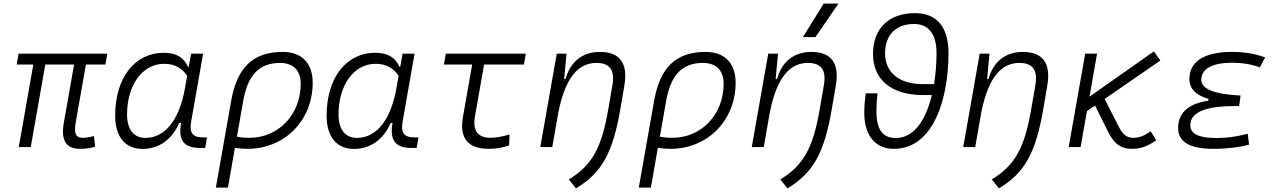

<svg xmlns="http://www.w3.org/2000/svg" viewBox="-20 -815 7071 1064"><path d="M424.3 9.8C456.5 9.8 479.5 6.3 507.3 -2.4L500.5 -61.5C477.5 -54.7 458 -51.3 438.5 -51.3C397 -51.3 389.2 -78.6 400.4 -141.6L456.1 -457.5H564L574.7 -517.6H83L72.3 -457.5H164.6L84 0H150.4L231 -457.5H390.6L334 -136.7C315.9 -35.2 346.7 9.8 424.3 9.8Z M1025.9 -444.3H1022C1000 -494.1 959.5 -522.5 888.2 -522.5C726.1 -522.5 618.2 -383.3 618.2 -174.3C618.2 -57.1 673.3 10.3 770 10.3C860.8 10.3 933.6 -42 973.1 -133.8H983.4C966.8 -36.6 998.5 4.9 1089.8 4.9H1117.2L1127 -53.7H1104C1046.9 -53.7 1028.3 -80.1 1039.1 -139.6L1105.5 -517.6H1039.1ZM890.1 -461.4C951.2 -461.4 990.7 -434.6 1017.1 -395L1004.9 -325.7C972.7 -144.5 891.1 -50.8 785.6 -50.8C721.7 -50.8 684.1 -97.2 684.1 -180.2C684.1 -340.8 766.6 -461.4 890.1 -461.4Z M1546.4 -527.3C1383.3 -527.3 1293.9 -442.4 1261.2 -256.8L1176.3 224.6H1243.2L1281.7 4.4C1305.2 7.8 1328.1 9.8 1351.6 9.8C1557.6 9.8 1712.9 -147.9 1712.9 -356.4C1712.9 -465.3 1651.9 -527.3 1546.4 -527.3ZM1293 -57.6 1327.6 -254.9C1353 -399.9 1417 -466.3 1531.7 -466.3C1604.5 -466.3 1646.5 -424.8 1646.5 -351.6C1646.5 -180.7 1523.9 -51.3 1362.3 -51.3C1335.4 -51.3 1310.5 -53.7 1293 -57.6Z M2197.8 -444.3H2193.8C2171.9 -494.1 2131.3 -522.5 2060.1 -522.5C1897.9 -522.5 1790 -383.3 1790 -174.3C1790 -57.1 1845.2 10.3 1941.9 10.3C2032.7 10.3 2105.5 -42 2145 -133.8H2155.3C2138.7 -36.6 2170.4 4.9 2261.7 4.9H2289.1L2298.8 -53.7H2275.9C2218.8 -53.7 2200.2 -80.1 2210.9 -139.6L2277.3 -517.6H2210.9ZM2062 -461.4C2123 -461.4 2162.6 -434.6 2189 -395L2176.8 -325.7C2144.5 -144.5 2063 -50.8 1957.5 -50.8C1893.6 -50.8 1856 -97.2 1856 -180.2C1856 -340.8 1938.5 -461.4 2062 -461.4Z M2689 9.8C2728 9.8 2765.6 3.4 2801.3 -9.3L2803.7 -69.8C2760.7 -57.1 2726.1 -51.3 2699.7 -51.3C2627.9 -51.3 2598.6 -89.8 2611.8 -168.5L2662.6 -457.5H2883.3L2894 -517.6H2450.7L2439.9 -457.5H2596.7L2545.4 -166.5C2524.9 -48.8 2572.8 9.8 2689 9.8Z M2974.1 0H3040.5L3074.2 -191.9C3114.7 -396.5 3191.9 -466.3 3284.7 -466.3C3360.8 -466.3 3387.7 -425.3 3374 -344.2L3351.6 -213.9C3314.5 4.9 3260.7 101.6 3132.3 179.2L3171.9 229C3315.4 142.1 3376.5 32.7 3418.5 -214.8L3439.9 -340.3C3460.9 -463.4 3416.5 -527.3 3304.2 -527.3C3207.5 -527.3 3140.1 -472.7 3114.3 -377H3106.4L3119.6 -517.6H3065.4Z M3890.1 -527.3C3727.1 -527.3 3637.7 -442.4 3605 -256.8L3520 224.6H3586.9L3625.5 4.4C3648.9 7.8 3671.9 9.8 3695.3 9.8C3901.4 9.8 4056.6 -147.9 4056.6 -356.4C4056.6 -465.3 3995.6 -527.3 3890.1 -527.3ZM3636.7 -57.6 3671.4 -254.9C3696.8 -399.9 3760.7 -466.3 3875.5 -466.3C3948.2 -466.3 3990.2 -424.8 3990.2 -351.6C3990.2 -180.7 3867.7 -51.3 3706.1 -51.3C3679.2 -51.3 3654.3 -53.7 3636.7 -57.6Z M4146 0H4212.4L4246.1 -191.9C4286.6 -396.5 4363.8 -466.3 4456.5 -466.3C4532.7 -466.3 4559.6 -425.3 4545.9 -344.2L4523.4 -213.9C4486.3 4.9 4432.6 101.6 4304.2 179.2L4343.8 229C4487.3 142.1 4548.3 32.7 4590.3 -214.8L4611.8 -340.3C4632.8 -463.4 4588.4 -527.3 4476.1 -527.3C4379.4 -527.3 4312 -472.7 4286.1 -377H4278.3L4291.5 -517.6H4237.3ZM4429.7 -609.4H4499L4626.5 -794.9H4544.4Z M4933.1 9.8C5154.3 9.8 5236.3 -269.5 5236.3 -521.5C5236.3 -664.6 5171.4 -742.2 5051.3 -742.2C4904.8 -742.2 4817.9 -657.7 4817.9 -515.1C4817.9 -372.6 4921.4 -288.1 5095.7 -288.1H5144C5112.3 -156.7 5049.8 -50.3 4943.8 -50.3C4871.1 -50.3 4836.9 -96.2 4836.9 -199.7C4836.9 -232.4 4838.9 -264.2 4842.8 -297.9H4777.3C4772.5 -259.8 4769.5 -225.6 4769.5 -189.9C4769.5 -64.5 4830.6 9.8 4933.1 9.8ZM5156.2 -348.6H5095.7C4963.4 -348.6 4884.8 -412.6 4884.8 -520C4884.8 -621.6 4944.8 -682.1 5045.4 -682.1C5125.5 -682.1 5169.9 -625.5 5169.9 -521.5C5169.9 -465.8 5165.5 -406.2 5156.2 -348.6Z M5317.9 0H5384.3L5418 -191.9C5458.5 -396.5 5535.6 -466.3 5628.4 -466.3C5704.6 -466.3 5731.4 -425.3 5717.8 -344.2L5695.3 -213.9C5658.2 4.9 5604.5 101.6 5476.1 179.2L5515.6 229C5659.2 142.1 5720.2 32.7 5762.2 -214.8L5783.7 -340.3C5804.7 -463.4 5760.3 -527.3 5647.9 -527.3C5551.3 -527.3 5483.9 -472.7 5458 -377H5450.2L5463.4 -517.6H5409.2Z M5902.3 0H5968.3L6003.4 -199.2L6048.3 -230L6121.1 -84C6156.2 -13.7 6194.8 9.8 6252.4 9.8C6301.8 9.8 6339.4 -3.9 6387.2 -37.6L6356.9 -87.4C6319.8 -61.5 6292.5 -51.3 6259.8 -51.3C6227.1 -51.3 6203.6 -65.9 6180.7 -111.3L6101.6 -266.6L6410.2 -479.5L6374.5 -530.3L6017.6 -279.3L6059.6 -517.6H5993.7Z M6703.6 9.8C6781.7 9.8 6849.1 1 6901.9 -13.7L6894.5 -73.7C6850.6 -63 6798.8 -50.3 6717.8 -50.3C6623.5 -50.3 6576.2 -73.7 6576.2 -120.6C6576.2 -203.1 6686.5 -227.1 6819.3 -227.1H6846.7L6855 -285.6C6710 -292.5 6637.2 -321.3 6637.2 -372.6C6637.2 -442.9 6716.3 -467.3 6806.6 -467.3C6865.2 -467.3 6916.5 -459 6961.4 -441.4L6991.2 -496.6C6937.5 -517.1 6876.5 -527.3 6806.2 -527.3C6675.8 -527.3 6571.3 -487.3 6571.3 -377.4C6571.3 -324.2 6606.4 -287.1 6677.2 -267.1L6675.3 -256.8C6577.6 -242.7 6508.8 -197.3 6508.8 -106C6508.8 -28.3 6573.2 9.8 6703.6 9.8Z"/></svg>

Font: Cascadia Mono NF Light
Style: Italic
Weight: 300
Italic angle: -10°
Monospace: yes
Designer: Aaron Bell
Foundry: Saja Typeworks
Version: Version 2404.023